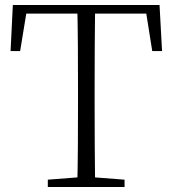

<svg xmlns="http://www.w3.org/2000/svg" viewBox="-20 -743 685 763"><path d="M170 0V-29L313 -40H332L475 -29V0ZM287 0Q289 -83 289.5 -166Q290 -249 290 -333V-390Q290 -474 289.5 -557.5Q289 -641 287 -723H358Q357 -641 356.5 -557.5Q356 -474 356 -390V-333Q356 -249 356.5 -166Q357 -83 358 0ZM22 -540 31 -723H614L624 -540H585L556 -723L587 -689H58L90 -723L60 -540Z"/></svg>

Font: Noto Serif JP ExtraLight
Style: Regular
Weight: 200
Designer: Ryoko NISHIZUKA  (kana & ideographs); Frank Grießhammer (Latin, Greek & Cyrillic); Wenlong ZHANG  (bopomofo); Sandoll Co
Foundry: Adobe
Version: Version 2.002-H1;hotconv 1.1.0;makeotfexe 2.6.0